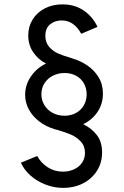

<svg xmlns="http://www.w3.org/2000/svg" viewBox="-20 -748 580 899"><path d="M78.1 13.7 154.3 -17.6Q171.9 15.1 203.6 35.4Q235.4 55.7 274.4 55.7Q303.2 55.7 326.9 44.7Q350.6 33.7 364.3 13.7Q377.9 -6.3 377.9 -32.2Q377.9 -64.9 357.4 -86.2Q336.9 -107.4 311.3 -118.2Q285.6 -128.9 249 -139.6Q244.6 -140.6 241 -141.6Q237.3 -142.6 234.4 -143.6Q194.3 -155.8 163.3 -179.7Q132.3 -203.6 115 -235.6Q97.7 -267.6 97.7 -303.7Q97.7 -351.6 125.5 -391.1Q153.3 -430.7 195.3 -450.2Q157.2 -470.7 134.8 -504.4Q112.3 -538.1 112.3 -582Q112.3 -623.5 132.8 -656.7Q153.3 -689.9 189.7 -708.7Q226.1 -727.5 272.5 -727.5Q330.1 -727.5 372.1 -698.7Q414.1 -669.9 436.5 -622.1L360.4 -589.8Q326.2 -652.3 268.6 -652.3Q236.8 -652.3 214.6 -634Q192.4 -615.7 192.4 -580.1Q192.4 -548.8 210.2 -528.6Q228 -508.3 251.2 -498Q274.4 -487.8 306.6 -478.5Q314.9 -475.1 321.3 -473.6Q356.9 -462.9 388.7 -441.7Q420.4 -420.4 441.2 -387Q461.9 -353.5 461.9 -309.6Q461.9 -262.2 437.3 -224.9Q412.6 -187.5 369.6 -166.5Q409.7 -147 433.8 -115.2Q458 -83.5 458 -34.2Q458 13.7 434.1 51.5Q410.2 89.4 368.7 110.6Q327.1 131.8 276.4 131.8Q233.4 131.8 193.1 116.2Q152.8 100.6 122.6 73.7Q92.3 46.9 78.1 13.7ZM385.7 -306.6Q385.7 -335.4 372.6 -358.2Q359.4 -380.9 335.7 -393.6Q312 -406.2 282.2 -406.2Q252 -406.2 227.1 -393.3Q202.1 -380.4 188 -357.7Q173.8 -335 173.8 -306.6Q173.8 -278.8 188 -255.6Q202.1 -232.4 226.8 -219.2Q251.5 -206.1 282.2 -206.1Q312 -206.1 335.7 -219Q359.4 -231.9 372.6 -254.9Q385.7 -277.8 385.7 -306.6Z"/></svg>

Font: Reddit Sans Strawberry
Style: Regular
Weight: 400
Designer: Stephen Hutchings
Foundry: Reddit
Version: Version 1.013